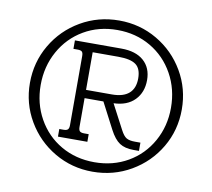

<svg xmlns="http://www.w3.org/2000/svg" viewBox="-79 -790 986 894"><g transform="rotate(10 414.0 -342.5)"><path d="M55 -342Q55 -440 103 -522Q151 -604 233.5 -652Q316 -700 415 -700Q513 -700 595 -652Q677 -604 725 -522Q773 -440 773 -342Q773 -244 725 -162.5Q677 -81 594.5 -33Q512 15 413 15Q315 15 233 -33Q151 -81 103 -163Q55 -245 55 -342ZM722 -341Q722 -429 682 -501Q642 -573 572 -614Q502 -655 414 -655Q326 -655 256 -614Q186 -573 146 -501Q106 -429 106 -341Q106 -254 146 -182.5Q186 -111 256 -70.5Q326 -30 414 -30Q502 -30 572 -70.5Q642 -111 682 -182.5Q722 -254 722 -341ZM227 -154H247Q262 -154 267.5 -160Q273 -166 273 -180V-507Q273 -522 267.5 -527.5Q262 -533 247 -533H227V-573H447Q515 -573 552.5 -540Q590 -507 590 -449Q590 -391 554.5 -354.5Q519 -318 455 -316L516 -200Q530 -173 544 -165Q558 -157 584 -157H610V-118H584Q543 -118 518 -134.5Q493 -151 471 -193L407 -316H318V-180Q318 -166 323.5 -160Q329 -154 345 -154H366V-118H227ZM440 -355Q494 -355 521 -379Q548 -403 548 -449Q548 -496 522.5 -514.5Q497 -533 440 -533H318V-355Z"/></g></svg>

Font: Pridi ExtraLight
Style: Regular
Weight: 275
Designer: Katatrad Team
Foundry: CadsonDemak
Version: Version 1.001